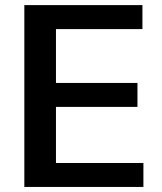

<svg xmlns="http://www.w3.org/2000/svg" viewBox="-20 -739 639 759"><path d="M76.2 -718.8H543V-624H201.2V-411.1H523.4V-316.4H201.2V-94.7H546.9V0H76.2Z"/></svg>

Font: Min Sans SemiBold
Style: Regular
Weight: 600
Designer: Jinseong-Kim, NotoSansCJK, Nunito
Foundry: Jinseong-Kim
Version: Version 1.400;Glyphs 3.1.2 (3151)